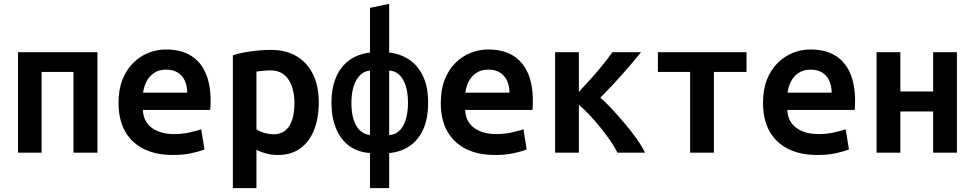

<svg xmlns="http://www.w3.org/2000/svg" viewBox="-20 -796 5080 1001"><path d="M74 0V-524H488V0H363V-421H197V0Z M881 12Q792 12 728.5 -20Q665 -52 631.5 -112.5Q598 -173 598 -259Q598 -329 618.5 -381Q639 -433 674.5 -468Q710 -503 754 -520.5Q798 -538 845 -538Q921 -538 972.5 -507.5Q1024 -477 1051 -417.5Q1078 -358 1078 -269Q1078 -258 1077.5 -245Q1077 -232 1076 -223H725Q727 -163 771 -130Q815 -97 888 -97Q931 -97 968.5 -105.5Q1006 -114 1029 -122L1046 -17Q1016 -5 974.5 3.5Q933 12 881 12ZM726 -313H956Q956 -346 944.5 -373Q933 -400 908.5 -416.5Q884 -433 847 -433Q809 -433 783.5 -416Q758 -399 744 -371.5Q730 -344 726 -313Z M1194 185V-508Q1217 -516 1249.5 -522Q1282 -528 1318.5 -532Q1355 -536 1391 -536Q1471 -536 1527 -502.5Q1583 -469 1612.5 -407.5Q1642 -346 1642 -262Q1642 -182 1618 -120Q1594 -58 1546.5 -23Q1499 12 1430 12Q1399 12 1371 5Q1343 -2 1317 -15V185ZM1407 -96Q1444 -96 1468 -116Q1492 -136 1503.5 -172.5Q1515 -209 1515 -259Q1515 -336 1483 -382.5Q1451 -429 1391 -429Q1368 -429 1348.5 -426.5Q1329 -424 1317 -423V-122Q1332 -111 1357 -103.5Q1382 -96 1407 -96Z M1909 185V2Q1843 -3 1798.5 -37Q1754 -71 1731 -128.5Q1708 -186 1708 -261Q1708 -333 1730 -388.5Q1752 -444 1797 -479Q1842 -514 1909 -522V-755L2009 -776V-522Q2066 -516 2112 -486Q2158 -456 2185 -400Q2212 -344 2212 -260Q2212 -176 2185.5 -119.5Q2159 -63 2113 -33Q2067 -3 2009 2V185ZM1909 -92V-428Q1878 -425 1856.5 -403.5Q1835 -382 1823.5 -345Q1812 -308 1812 -259Q1812 -210 1823 -174Q1834 -138 1855.5 -117Q1877 -96 1909 -92ZM2009 -92Q2038 -93 2060 -112.5Q2082 -132 2094.5 -169.5Q2107 -207 2107 -260Q2107 -314 2094.5 -351Q2082 -388 2060 -407.5Q2038 -427 2009 -428Z M2561 12Q2472 12 2408.5 -20Q2345 -52 2311.5 -112.5Q2278 -173 2278 -259Q2278 -329 2298.5 -381Q2319 -433 2354.5 -468Q2390 -503 2434 -520.5Q2478 -538 2525 -538Q2601 -538 2652.5 -507.5Q2704 -477 2731 -417.5Q2758 -358 2758 -269Q2758 -258 2757.5 -245Q2757 -232 2756 -223H2405Q2407 -163 2451 -130Q2495 -97 2568 -97Q2611 -97 2648.5 -105.5Q2686 -114 2709 -122L2726 -17Q2696 -5 2654.5 3.5Q2613 12 2561 12ZM2406 -313H2636Q2636 -346 2624.5 -373Q2613 -400 2588.5 -416.5Q2564 -433 2527 -433Q2489 -433 2463.5 -416Q2438 -399 2424 -371.5Q2410 -344 2406 -313Z M2874 0V-524H2998V-317Q3029 -350 3060.5 -385Q3092 -420 3121 -456Q3150 -492 3173 -524H3322Q3294 -489 3257.5 -446.5Q3221 -404 3183 -363Q3145 -322 3110 -287Q3139 -262 3172 -226Q3205 -190 3238.5 -150.5Q3272 -111 3299.5 -72Q3327 -33 3343 0H3199Q3184 -31 3159.5 -66Q3135 -101 3107 -135.5Q3079 -170 3050.5 -200Q3022 -230 2998 -249V0Z M3578 0V-421H3410V-524H3872V-421H3702V0Z M4241 12Q4152 12 4088.5 -20Q4025 -52 3991.5 -112.5Q3958 -173 3958 -259Q3958 -329 3978.5 -381Q3999 -433 4034.5 -468Q4070 -503 4114 -520.5Q4158 -538 4205 -538Q4281 -538 4332.5 -507.5Q4384 -477 4411 -417.5Q4438 -358 4438 -269Q4438 -258 4437.5 -245Q4437 -232 4436 -223H4085Q4087 -163 4131 -130Q4175 -97 4248 -97Q4291 -97 4328.5 -105.5Q4366 -114 4389 -122L4406 -17Q4376 -5 4334.5 3.5Q4293 12 4241 12ZM4086 -313H4316Q4316 -346 4304.5 -373Q4293 -400 4268.5 -416.5Q4244 -433 4207 -433Q4169 -433 4143.5 -416Q4118 -399 4104 -371.5Q4090 -344 4086 -313Z M4550 0V-524H4674V-319H4845V-524H4969V0H4845V-215H4674V0Z"/></svg>

Font: Ubuntu Sans Mono SemiBold
Style: Regular
Weight: 600
Monospace: yes
Designer: Dalton Maag Ltd
Foundry: Dalton Maag Ltd
Version: Version 1.006